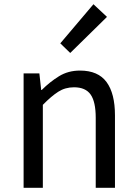

<svg xmlns="http://www.w3.org/2000/svg" viewBox="-20 -892 650 912"><path d="M92.1 0V-543.4H167L175.7 -464.5H178.1Q216.8 -503.1 260.3 -529.9Q303.9 -556.8 360.1 -556.8Q445.8 -556.8 486 -502.4Q526.1 -448 526.1 -344.1V0H434.7V-332.4Q434.7 -408.5 410.5 -442.9Q386.3 -477.4 331.5 -477.4Q289.9 -477.4 257 -456.4Q224.2 -435.5 183.5 -394V0ZM313.6 -640.4 266.4 -686.1 423.9 -871.9 488.2 -811.8Z"/></svg>

Font: Noto Sans TC Thin
Style: Regular
Weight: 100
Designer: Ryoko NISHIZUKA 西塚涼子 (kana, bopomofo & ideographs); Paul D. Hunt (Latin, Greek & Cyrillic); Sandoll Communications 산돌커뮤니
Foundry: Adobe
Version: Version 2.004-H2;hotconv 1.0.118;makeotfexe 2.5.65603